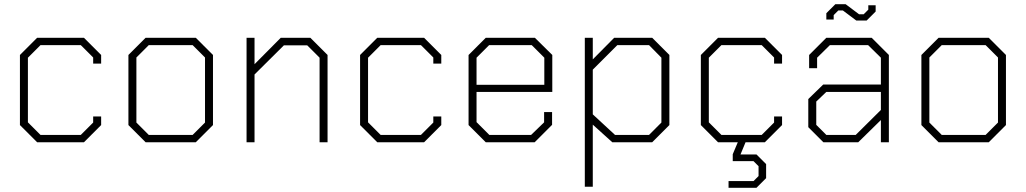

<svg xmlns="http://www.w3.org/2000/svg" viewBox="-20 -678 4889 915"><path d="M75 -82V-416L157 -498H380L462 -416V-375H424V-404L365 -463H173L113 -403V-95L173 -35H365L424 -94V-123H462V-82L380 0H157Z M592 -82V-416L674 -498H913L995 -416V-82L913 0H674ZM898 -35 957 -94V-404L898 -463H689L630 -404V-94L689 -35Z M1155 -498H1193V-372L1318 -498H1459L1541 -416V0H1503V-403L1444 -462H1333L1193 -323V0H1155Z M1696 -82V-416L1778 -498H2001L2083 -416V-375H2045V-404L1986 -463H1794L1734 -403V-95L1794 -35H1986L2045 -94V-123H2083V-82L2001 0H1778Z M2213 -82V-416L2295 -498H2529L2612 -416V-240H2251V-96L2312 -35H2511L2573 -95V-144H2611V-83L2528 0H2295ZM2574 -274V-403L2514 -463H2311L2251 -403V-274Z M2767 -498H2805V-395L2907 -498H3088L3170 -416V-82L3088 0H2898L2805 -84V212H2767ZM3073 -35 3132 -94V-403L3073 -463H2922L2805 -346V-133L2911 -35Z M3669 -375V-404L3610 -463H3418L3358 -403V-95L3418 -35H3610L3669 -94V-123H3707V-82L3625 0H3533L3509 58H3585L3631 104V171L3585 217H3452V185H3571L3595 161V114L3571 90H3472V57L3496 0H3402L3320 -82V-416L3402 -498H3625L3707 -416V-375Z M3832 -72V-206L3903 -275H4178V-403L4117 -463H3935L3874 -403V-353H3836V-416L3918 -498H4134L4216 -416V0H4178V-106L4070 0H3904ZM4058 -35 4178 -154V-240H3918L3870 -194V-83L3918 -35ZM3997 -628H3975L3953 -606V-585H3918V-615L3961 -658H4010L4074 -610H4096L4118 -632V-653H4153V-623L4110 -580H4061Z M4371 -82V-416L4453 -498H4692L4774 -416V-82L4692 0H4453ZM4677 -35 4736 -94V-404L4677 -463H4468L4409 -404V-94L4468 -35Z"/></svg>

Font: Chakra Petch ExtraLight
Style: Regular
Weight: 275
Designer: Katatrad Aksorn Co.,Ltd.
Foundry: Cadson Demak Co.,Ltd.
Version: Version 1.000; ttfautohint (v1.6)